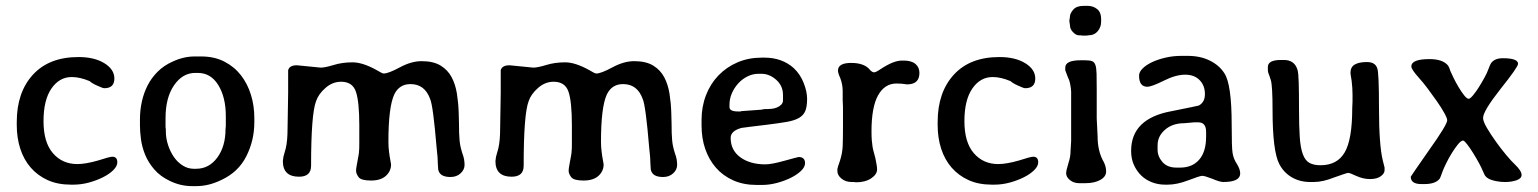

<svg xmlns="http://www.w3.org/2000/svg" viewBox="-20 -623 5230 653"><path d="M230 5H221Q176 5 142 -10.5Q108 -26 84.5 -53Q61 -80 49 -117Q37 -154 37 -198V-208Q37 -309 92 -369Q147 -429 247 -429Q301 -429 335 -408Q369 -387 369 -356Q369 -323 335 -323Q331 -323 324 -326Q317 -329 309 -332.5Q301 -336 294.5 -340Q288 -344 285 -347Q252 -361 224 -361Q182 -361 155 -322Q128 -283 128 -211Q128 -139 160 -102Q192 -65 243 -65Q271 -65 313 -77Q353 -90 362 -90Q379 -90 379 -71Q379 -58 365.5 -44.5Q352 -31 330 -20Q308 -9 282 -2Q256 5 230 5Z M845 -222V-207Q845 -146 818 -92Q791 -38 733 -11Q690 10 648 10H633Q595 10 559 -7Q525 -23 504.5 -47Q484 -71 473.5 -97Q463 -123 459.5 -149Q456 -175 456 -196V-218Q456 -248 462.5 -277.5Q469 -307 482 -332.5Q495 -358 516 -379Q537 -400 566 -413Q604 -431 642 -431H664Q709 -431 743 -413.5Q777 -396 799.5 -367Q822 -338 833.5 -300.5Q845 -263 845 -222ZM639 -49H647Q691 -49 719 -87Q747 -125 747 -184L748 -194V-228Q748 -292 722.5 -333.5Q697 -375 653 -375H644Q601 -375 572 -333Q543 -291 543 -221V-191Q544 -186 544 -182.5Q544 -179 544 -177Q544 -153 551.5 -130Q559 -107 571.5 -89Q584 -71 601.5 -60Q619 -49 639 -49Z M1038 -59Q1038 -22 997 -22Q942 -22 942 -75L944 -90L952 -119Q958 -145 958 -186L960 -307V-384Q964 -401 990 -401L1071 -393Q1085 -393 1115 -402Q1144 -411 1179 -411Q1214 -411 1262 -384Q1280 -373 1285 -373Q1301 -373 1340 -394Q1379 -415 1414 -415Q1454 -415 1478.5 -400Q1503 -385 1516 -360.5Q1529 -336 1534 -304.5Q1539 -273 1540 -241L1541 -205Q1541 -184 1541.5 -170.5Q1542 -157 1543 -146Q1544 -135 1546 -125.5Q1548 -116 1552 -103Q1557 -90 1558.5 -80Q1560 -70 1560 -62Q1560 -46 1546.5 -33.5Q1533 -21 1512 -21Q1477 -21 1471 -44Q1470 -46 1470 -52Q1470 -58 1469 -67Q1469 -75 1468.5 -81Q1468 -87 1468 -90L1465 -120Q1453 -264 1443 -286Q1425 -337 1376 -337Q1338 -337 1321 -302Q1301 -259 1301 -141Q1301 -132 1301.5 -124Q1302 -116 1303 -108L1305 -93Q1310 -66 1310 -64Q1310 -41 1292.5 -25Q1275 -9 1242 -9Q1209 -9 1200 -20Q1191 -32 1191 -42Q1191 -48 1192.5 -56.5Q1194 -65 1196 -76Q1198 -87 1199.5 -95Q1201 -103 1201 -108Q1202 -113 1202 -134.5Q1202 -156 1202 -197Q1202 -277 1190.5 -311Q1179 -345 1140 -345Q1111 -345 1087 -324Q1063 -303 1055 -279Q1038 -235 1038 -59Z M1761 -59Q1761 -22 1720 -22Q1665 -22 1665 -75L1667 -90L1675 -119Q1681 -145 1681 -186L1683 -307V-384Q1687 -401 1713 -401L1794 -393Q1808 -393 1838 -402Q1867 -411 1902 -411Q1937 -411 1985 -384Q2003 -373 2008 -373Q2024 -373 2063 -394Q2102 -415 2137 -415Q2177 -415 2201.5 -400Q2226 -385 2239 -360.5Q2252 -336 2257 -304.5Q2262 -273 2263 -241L2264 -205Q2264 -184 2264.5 -170.5Q2265 -157 2266 -146Q2267 -135 2269 -125.5Q2271 -116 2275 -103Q2280 -90 2281.5 -80Q2283 -70 2283 -62Q2283 -46 2269.5 -33.5Q2256 -21 2235 -21Q2200 -21 2194 -44Q2193 -46 2193 -52Q2193 -58 2192 -67Q2192 -75 2191.5 -81Q2191 -87 2191 -90L2188 -120Q2176 -264 2166 -286Q2148 -337 2099 -337Q2061 -337 2044 -302Q2024 -259 2024 -141Q2024 -132 2024.5 -124Q2025 -116 2026 -108L2028 -93Q2033 -66 2033 -64Q2033 -41 2015.5 -25Q1998 -9 1965 -9Q1932 -9 1923 -20Q1914 -32 1914 -42Q1914 -48 1915.5 -56.5Q1917 -65 1919 -76Q1921 -87 1922.5 -95Q1924 -103 1924 -108Q1925 -113 1925 -134.5Q1925 -156 1925 -197Q1925 -277 1913.5 -311Q1902 -345 1863 -345Q1834 -345 1810 -324Q1786 -303 1778 -279Q1761 -235 1761 -59Z M2572 6H2553Q2509 6 2474 -9.5Q2439 -25 2415 -52.5Q2391 -80 2378.5 -116.5Q2366 -153 2366 -196V-215Q2366 -260 2381 -299Q2396 -338 2423.5 -366.5Q2451 -395 2488.5 -411Q2526 -427 2571 -427H2580Q2640 -427 2680 -391Q2702 -370 2713.5 -340.5Q2725 -311 2725 -287Q2725 -261 2719 -246Q2713 -231 2697.5 -222Q2682 -213 2656 -208.5Q2630 -204 2590 -199Q2550 -194 2528.5 -191.5Q2507 -189 2502 -188Q2465 -178 2465 -154Q2465 -112 2498 -88Q2531 -64 2583 -64Q2604 -64 2647 -76Q2670 -82 2682 -85.5Q2694 -89 2696 -89Q2718 -89 2718 -68Q2718 -55 2704.5 -42Q2691 -29 2670 -18.5Q2649 -8 2623 -1Q2597 6 2572 6ZM2589 -252Q2596 -252 2605 -253Q2614 -254 2622.5 -257.5Q2631 -261 2637 -267Q2643 -273 2643 -282V-300Q2643 -331 2620 -351.5Q2597 -372 2570 -372H2559Q2540 -372 2522 -363Q2504 -354 2490.5 -339Q2477 -324 2469 -305.5Q2461 -287 2461 -267V-259Q2461 -244 2489 -244H2499L2501 -245L2570 -250Q2572 -251 2574.5 -251Q2577 -251 2580 -252Z M3029 -339Q2989 -339 2966.5 -299Q2944 -259 2944 -176Q2944 -158 2945 -146Q2946 -134 2947.5 -124.5Q2949 -115 2951.5 -106.5Q2954 -98 2957 -86Q2959 -75 2961 -65Q2963 -55 2963 -47Q2963 -30 2943 -16.5Q2923 -3 2891 -3L2884 -4H2876Q2856 -4 2842 -15.5Q2828 -27 2828 -41V-48Q2828 -52 2837 -77Q2845 -103 2846 -126Q2847 -149 2847 -189V-260L2846 -283V-314Q2846 -335 2838 -357Q2830 -374 2830 -383Q2830 -409 2875 -409Q2921 -409 2940 -384Q2947 -377 2953 -377Q2959 -377 2975 -388Q3019 -417 3047 -417H3054Q3080 -417 3093.5 -405.5Q3107 -394 3107 -375Q3107 -336 3065 -336Q3047 -339 3029 -339Z M3362 5H3353Q3308 5 3274 -10.5Q3240 -26 3216.5 -53Q3193 -80 3181 -117Q3169 -154 3169 -198V-208Q3169 -309 3224 -369Q3279 -429 3379 -429Q3433 -429 3467 -408Q3501 -387 3501 -356Q3501 -323 3467 -323Q3463 -323 3456 -326Q3449 -329 3441 -332.5Q3433 -336 3426.5 -340Q3420 -344 3417 -347Q3384 -361 3356 -361Q3314 -361 3287 -322Q3260 -283 3260 -211Q3260 -139 3292 -102Q3324 -65 3375 -65Q3403 -65 3445 -77Q3485 -90 3494 -90Q3511 -90 3511 -71Q3511 -58 3497.5 -44.5Q3484 -31 3462 -20Q3440 -9 3414 -2Q3388 5 3362 5Z M3672 0H3650Q3632 0 3619 -10.5Q3606 -21 3606 -34Q3606 -43 3614 -69Q3621 -90 3621 -110L3623 -143V-312Q3621 -337 3616 -351L3612 -360Q3603 -383 3603 -384V-393Q3603 -418 3655 -418H3670Q3686 -418 3694 -415Q3702 -412 3705.5 -402Q3709 -392 3709.5 -372Q3710 -352 3710 -318V-220L3713 -159Q3713 -108 3734 -72Q3742 -56 3742 -40Q3742 -22 3722 -11Q3702 0 3672 0ZM3665 -603H3680Q3698 -603 3711.5 -592Q3725 -581 3725 -559V-549Q3725 -531 3713.5 -517Q3702 -503 3683 -503L3675 -502H3661Q3657 -503 3648 -503Q3640 -503 3629.5 -513.5Q3619 -524 3619 -537L3617 -551V-553L3619 -567Q3619 -577 3630 -590Q3641 -603 3665 -603Z M4198 -33Q4198 -4 4140 -4Q4135 -4 4126 -6.5Q4117 -9 4103 -15Q4077 -25 4069 -25Q4061 -25 4022 -10Q3983 5 3952 5H3942Q3919 5 3898 -3Q3877 -11 3861.5 -26Q3846 -41 3836.5 -62Q3827 -83 3827 -110Q3827 -220 3965 -245Q4055 -263 4057 -264Q4078 -275 4078 -303Q4078 -332 4060 -350.5Q4042 -369 4011 -369Q3979 -369 3939 -349Q3897 -328 3882 -328Q3854 -328 3854 -366Q3854 -378 3866 -390Q3878 -402 3898 -411.5Q3918 -421 3944 -427Q3970 -433 3998 -433H4020Q4062 -433 4094.5 -417Q4127 -401 4144 -374Q4169 -337 4169 -199Q4169 -121 4172 -103Q4175 -83 4187 -65Q4198 -47 4198 -33ZM3981 -53H3994Q4035 -53 4058.5 -80Q4082 -107 4082 -158V-175Q4082 -207 4055 -207H4042L4008 -204Q3968 -204 3942.5 -182Q3917 -160 3917 -129V-114Q3917 -91 3933.5 -72Q3950 -53 3981 -53Z M4393 -385Q4396 -375 4397 -342Q4398 -309 4398 -251Q4398 -194 4400.5 -157Q4403 -120 4411 -98.5Q4419 -77 4433.5 -69Q4448 -61 4471 -61Q4528 -61 4553.5 -105Q4579 -149 4579 -255L4580 -278V-301Q4580 -324 4577 -348Q4575 -360 4574 -366.5Q4573 -373 4573 -375Q4573 -395 4587.5 -403.5Q4602 -412 4629 -412Q4657 -412 4664 -391Q4670 -378 4670 -255Q4670 -130 4683 -77L4689 -53V-44Q4689 -33 4676 -23.5Q4663 -14 4639 -14Q4616 -14 4592 -25Q4571 -35 4565 -35Q4561 -35 4519 -20Q4499 -12 4481.5 -8Q4464 -4 4448 -4H4436Q4401 -4 4373.5 -20Q4346 -36 4331 -65Q4308 -109 4308 -249Q4308 -332 4302 -351Q4302 -351 4297 -366Q4292 -377 4292 -386V-395Q4292 -419 4336 -419H4347Q4383 -419 4393 -385Z M4825 3H4814Q4778 3 4778 -22Q4778 -23 4840 -112Q4902 -199 4902 -214Q4902 -221 4892 -239Q4882 -257 4867 -278.5Q4852 -300 4835.5 -322Q4819 -344 4806 -358Q4780 -387 4780 -397Q4780 -422 4842 -422Q4887 -422 4905 -400Q4909 -394 4913 -381Q4916 -374 4923.5 -358.5Q4931 -343 4940.5 -327Q4950 -311 4959.5 -299Q4969 -287 4975 -287Q4980 -287 4990 -299Q5000 -311 5010 -327Q5020 -343 5029 -359.5Q5038 -376 5041 -385Q5049 -406 5051 -408Q5063 -425 5091 -425Q5143 -425 5143 -406Q5143 -395 5083 -320Q5024 -245 5024 -222Q5024 -210 5037 -188Q5050 -166 5067.5 -141.5Q5085 -117 5103 -95.5Q5121 -74 5132 -64Q5155 -42 5155 -28Q5155 -16 5138 -10Q5121 -4 5099 -4Q5079 -4 5059.5 -9Q5040 -14 5032 -24Q5030 -26 5028 -31Q5026 -36 5022 -44Q5019 -52 5010 -68.5Q5001 -85 4990.5 -102Q4980 -119 4970 -132Q4960 -145 4956 -145Q4949 -145 4938.5 -132Q4928 -119 4917.5 -102Q4907 -85 4898.5 -67.5Q4890 -50 4887 -42Q4883 -31 4880.5 -24.5Q4878 -18 4877 -16Q4863 3 4825 3Z"/></svg>

Font: Stylish
Style: Regular
Weight: 400
Version: Version 1.64